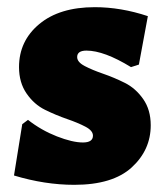

<svg xmlns="http://www.w3.org/2000/svg" viewBox="-20 -503 460 535"><path d="M244 -483Q317 -483 392 -458L367 -323L345 -316Q270 -362 221 -362Q195 -362 195 -344Q195 -330 216 -319Q237 -308 267.5 -297.5Q298 -287 328 -272Q358 -257 379 -227Q400 -197 400 -154Q400 -85 347 -36.5Q294 12 187 12Q105 12 19 -14L42 -157L58 -169Q95 -140 138.5 -123Q182 -106 211 -106Q239 -106 239 -125Q239 -139 218 -150Q197 -161 166.5 -171.5Q136 -182 105.5 -197Q75 -212 54 -242.5Q33 -273 33 -316Q33 -389 89.5 -436Q146 -483 244 -483Z"/></svg>

Font: Alegreya Sans SC Black
Style: Regular
Weight: 900
Designer: Juan Pablo del Peral
Foundry: Huerta Tipografica
Version: Version 2.007